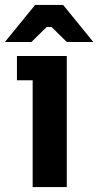

<svg xmlns="http://www.w3.org/2000/svg" viewBox="-46 -762 400 782"><path d="M87 -435H23V-534H226V0H87ZM97 -742H211L334 -591H226L164 -652H144L82 -591H-26Z"/></svg>

Font: Mozilla Text BETA
Style: Bold
Weight: 700
Designer: Studio DRAMA
Foundry: Studio DRAMA
Version: Version 0.100